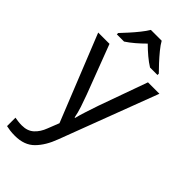

<svg xmlns="http://www.w3.org/2000/svg" viewBox="-309 -827 1129 1129"><g transform="rotate(45 255.0 -263.0)"><path d="M1 -536H95L211 -231Q226 -191 238 -154.5Q250 -118 256 -85H260Q266 -110 279 -150.5Q292 -191 306 -232L415 -536H510L279 74Q251 150 206.5 195Q162 240 84 240Q60 240 42 237.5Q24 235 11 232V162Q22 164 37.5 166Q53 168 70 168Q116 168 144.5 142Q173 116 189 73L217 2ZM299 -766Q311 -744 333.5 -716.5Q356 -689 380.5 -662.5Q405 -636 424 -617V-606H362Q336 -622 308 -645.5Q280 -669 253 -696Q226 -669 199 -646Q172 -623 146 -606H86V-617Q105 -637 128.5 -663Q152 -689 174 -716.5Q196 -744 209 -766Z"/></g></svg>

Font: Noto Sans Kaithi
Style: Regular
Weight: 400
Designer: Monotype Design Team
Foundry: Monotype Imaging Inc.
Version: Version 2.005; ttfautohint (v1.8.4.7-5d5b)